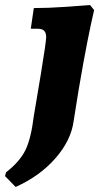

<svg xmlns="http://www.w3.org/2000/svg" viewBox="-84 -493 404 761"><path d="M-22 248 -64 205 -60 190Q-6 148 16.5 102.5Q39 57 50 -33Q58 -78 78.5 -203Q99 -328 99 -346Q99 -363 91 -371Q83 -379 66 -379H38L50 -461Q106 -461 178.5 -466Q251 -471 273 -473L289 -453Q286 -441 275 -390Q264 -339 246 -241.5Q228 -144 208 -14Q198 63 136 134Q74 205 -22 248Z"/></svg>

Font: Alegreya Black
Style: Italic
Weight: 900
Italic angle: -7°
Designer: Juan Pablo del Peral
Foundry: Huerta Tipografica
Version: Version 2.007; ttfautohint (v1.6)